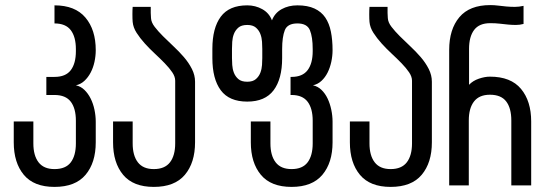

<svg xmlns="http://www.w3.org/2000/svg" viewBox="-20 -728 2140 754"><path d="M278 -393Q297 -389 311.5 -375Q326 -361 336 -341Q346 -321 351 -297Q356 -273 356 -250V-169Q356 -89 316 -41.5Q276 6 194 6Q113 6 73.5 -41.5Q34 -89 34 -169V-251H111V-165Q111 -117 131.5 -90.5Q152 -64 194 -64Q238 -64 258 -90.5Q278 -117 278 -165V-254Q278 -302 258 -328.5Q238 -355 194 -355H162V-426H194Q238 -426 258 -452.5Q278 -479 278 -527V-535Q278 -583 258 -609.5Q238 -636 194 -636V-707Q275 -707 315.5 -659Q356 -611 356 -531Q356 -508 351 -485Q346 -462 336 -443Q326 -424 311.5 -410.5Q297 -397 278 -393Z M572 -701V-677Q572 -666 573 -657Q574 -640 587.5 -622.5Q601 -605 620 -586Q639 -567 661 -546.5Q683 -526 702 -504Q721 -482 733.5 -457.5Q746 -433 746 -407V-169Q746 -89 706 -41.5Q666 6 584 6Q503 6 463.5 -41.5Q424 -89 424 -169V-251H501V-165Q501 -117 521.5 -90.5Q542 -64 584 -64Q627 -64 647.5 -90.5Q668 -117 668 -165V-411Q668 -427 656.5 -444Q645 -461 627 -479.5Q609 -498 588 -517.5Q567 -537 548.5 -557.5Q530 -578 516.5 -599Q503 -620 501 -642Q500 -653 500 -672Q500 -690 501 -701Z M1010 -536Q1010 -548 1009 -564Q1008 -580 1002.5 -594.5Q997 -609 985 -619.5Q973 -630 951 -630Q928 -630 916 -619.5Q904 -609 898.5 -594.5Q893 -580 892 -564Q891 -548 891 -536V-500Q891 -489 892 -473Q893 -457 898.5 -442.5Q904 -428 916 -417.5Q928 -407 951 -407Q973 -407 985 -417.5Q997 -428 1002.5 -442.5Q1008 -457 1009 -473Q1010 -489 1010 -500ZM1209 -393Q1228 -389 1242.5 -375Q1257 -361 1266.5 -341Q1276 -321 1281 -297Q1286 -273 1286 -250V-169Q1286 -89 1246 -41.5Q1206 6 1125 6Q1044 6 1004.5 -41.5Q965 -89 965 -169V-251H1042V-165Q1042 -117 1062.5 -90.5Q1083 -64 1125 -64Q1168 -64 1188 -90.5Q1208 -117 1208 -165V-254Q1208 -302 1188 -328.5Q1168 -355 1125 -355H1121V-426H1125Q1168 -426 1188 -452.5Q1208 -479 1208 -527V-535Q1208 -583 1197 -609.5Q1186 -636 1148 -636Q1109 -636 1098.5 -609.5Q1088 -583 1088 -535V-500Q1088 -418 1054.5 -373.5Q1021 -329 951 -329Q880 -329 847 -373.5Q814 -418 814 -500V-536Q814 -618 847 -662.5Q880 -707 951 -707Q983 -707 1010 -692Q1037 -677 1048 -648Q1059 -677 1086 -692Q1113 -707 1148 -707Q1188 -707 1215 -694.5Q1242 -682 1257.5 -659Q1273 -636 1279.5 -603.5Q1286 -571 1286 -531Q1286 -508 1281 -485Q1276 -462 1266.5 -443Q1257 -424 1242.5 -410.5Q1228 -397 1209 -393Z M1502 -701V-677Q1502 -666 1503 -657Q1504 -640 1517.5 -622.5Q1531 -605 1550 -586Q1569 -567 1591 -546.5Q1613 -526 1632 -504Q1651 -482 1663.5 -457.5Q1676 -433 1676 -407V-169Q1676 -89 1636 -41.5Q1596 6 1514 6Q1433 6 1393.5 -41.5Q1354 -89 1354 -169V-251H1431V-165Q1431 -117 1451.5 -90.5Q1472 -64 1514 -64Q1557 -64 1577.5 -90.5Q1598 -117 1598 -165V-411Q1598 -427 1586.5 -444Q1575 -461 1557 -479.5Q1539 -498 1518 -517.5Q1497 -537 1478.5 -557.5Q1460 -578 1446.5 -599Q1433 -620 1431 -642Q1430 -653 1430 -672Q1430 -690 1431 -701Z M1744 0V-532Q1744 -613 1784 -660.5Q1824 -708 1905 -708Q1921 -708 1936.5 -706Q1952 -704 1968.5 -702.5Q1985 -701 2002 -701Q2018 -701 2036 -705V-634Q2021 -630 2006 -630Q1991 -630 1975.5 -631.5Q1960 -633 1943 -635Q1926 -637 1905 -637Q1862 -637 1842 -610.5Q1822 -584 1822 -536V-395Q1837 -411 1860.5 -419Q1884 -427 1904 -427Q1986 -427 2026 -379Q2066 -331 2066 -251V0H1988V-255Q1988 -303 1968 -329.5Q1948 -356 1904 -356Q1862 -356 1841.5 -329.5Q1821 -303 1821 -255V0Z"/></svg>

Font: Bebas Neue Regular
Style: Regular
Weight: 400
Designer: Ryoichi Tsunekawa & LGV (GE)
Foundry: Free Software Foundation, Inc.
Version: Version 1.003 August 13, 2016